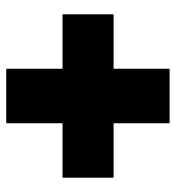

<svg xmlns="http://www.w3.org/2000/svg" viewBox="6 -659 565 617"><g transform="rotate(-90 288.5 -350.5)"><path d="M26 -268V-432H201V-613H376V-432H551V-268H376V-88H201V-268Z"/></g></svg>

Font: Aoudax Cyrillic
Style: Regular
Weight: 400
Designer: William Zhang
Foundry: William Zhang
Version: Version 1.00 June 4, 2021, initial release